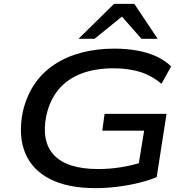

<svg xmlns="http://www.w3.org/2000/svg" viewBox="-20 -966 966 995"><path d="M476 9Q330 9 237.5 -39Q145 -87 109.5 -175.5Q74 -264 98 -386Q117 -468 158.5 -529.5Q200 -591 262.5 -632Q325 -673 403.5 -693.5Q482 -714 572 -714Q636 -714 691 -704Q746 -694 790.5 -673.5Q835 -653 867 -622L817 -532Q767 -574 707 -593Q647 -612 568 -612Q474 -612 402.5 -585Q331 -558 285 -504Q239 -450 220 -367Q193 -231 261.5 -160.5Q330 -90 489 -90Q549 -90 608 -99.5Q667 -109 722 -127L695 -94L727 -289H510L522 -376H843L792 -48Q751 -31 697.5 -18Q644 -5 586.5 2Q529 9 476 9ZM387 -765 571 -946H676L797 -765H713L612 -880L470 -765Z"/></svg>

Font: Nunito Sans 10pt Expanded SemiBold
Style: Italic
Weight: 600
Width: 7
Italic angle: -9°
Designer: Vernon Adams
Foundry: Vernon Adams
Version: Version 3.101;gftools[0.9.27]